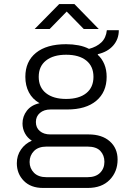

<svg xmlns="http://www.w3.org/2000/svg" viewBox="-20 -739 640 947"><path d="M192 188Q132 188 97.5 153Q63 118 63 66Q63 28 83.5 -1.5Q104 -31 137 -45Q115 -59 103 -81.5Q91 -104 91 -130Q91 -165 112.5 -193Q134 -221 175 -230Q140 -250 122.5 -283.5Q105 -317 105 -360Q105 -436 157.5 -478.5Q210 -521 306 -521Q338 -521 367 -515.5Q396 -510 419 -498Q457 -508 480 -530Q503 -552 507 -590H566Q566 -546 538.5 -514.5Q511 -483 463 -472L462 -469Q483 -450 494.5 -422.5Q506 -395 506 -360Q506 -285 455 -242Q404 -199 311 -199H229Q197 -199 177 -182Q157 -165 157 -137Q157 -109 176.5 -92.5Q196 -76 228 -76H417Q483 -76 521.5 -42Q560 -8 560 48Q560 108 521 148Q482 188 413 188ZM210 135H411Q452 135 473.5 113.5Q495 92 495 59Q495 27 475 5.5Q455 -16 411 -16H210Q169 -16 147.5 6Q126 28 126 60Q126 91 147.5 113Q169 135 210 135ZM306 -251Q370 -251 405.5 -279.5Q441 -308 441 -360Q441 -412 405.5 -440.5Q370 -469 306 -469Q243 -469 207 -440.5Q171 -412 171 -360Q171 -308 207 -279.5Q243 -251 306 -251ZM151 -596 272 -719H347L467 -596H393L309 -682L225 -596Z"/></svg>

Font: Chivo Mono Medium ExtraLight
Style: Regular
Weight: 250
Monospace: yes
Version: Version 1.008